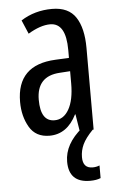

<svg xmlns="http://www.w3.org/2000/svg" viewBox="-54 -585 525 848"><g transform="rotate(-5 208.0 -161.5)"><path d="M265 -266V-212Q265 -138 241.5 -97Q218 -56 178 -56Q116 -56 116 -152Q116 -257 219 -263ZM209 -547Q132 -547 71 -508L97 -447Q152 -480 195 -480Q265 -480 265 -360V-325L205 -322Q33 -314 33 -150Q33 -86 61 -38Q89 10 150 10Q228 10 270 -74H272L284 0H346V-362Q346 -450 314 -498.5Q282 -547 209 -547ZM284 117Q284 88 296.5 61Q309 34 342 0L296 -12Q217 53 217 131Q217 224 311 224Q340 224 358 216V160Q344 166 327 166Q284 166 284 117Z"/></g></svg>

Font: Noto Sans Display Condensed
Style: Regular
Weight: 400
Width: 3
Designer: Monotype Design Team
Foundry: Monotype Imaging Inc.
Version: Version 1.900